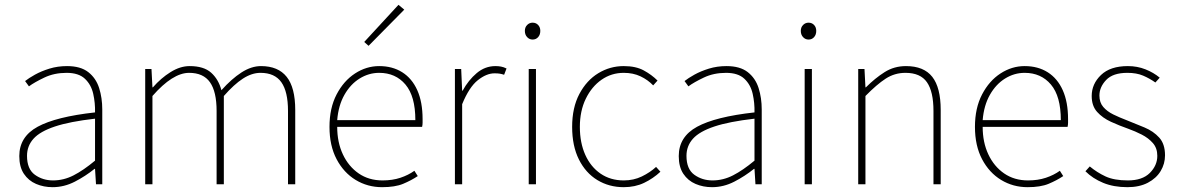

<svg xmlns="http://www.w3.org/2000/svg" viewBox="-20 -764 4886 796"><path d="M198 12Q161 12 129.5 -1.5Q98 -15 79 -43.5Q60 -72 60 -117Q60 -197 136 -238.5Q212 -280 374 -298Q375 -337 366.5 -375Q358 -413 332 -437.5Q306 -462 256 -462Q205 -462 164 -442.5Q123 -423 100 -406L84 -428Q99 -440 125 -454.5Q151 -469 185 -479.5Q219 -490 258 -490Q314 -490 346 -465Q378 -440 391 -399Q404 -358 404 -310V0H378L374 -64H372Q335 -34 290.5 -11Q246 12 198 12ZM200 -16Q244 -16 285 -37Q326 -58 374 -98V-272Q269 -260 207.5 -239.5Q146 -219 119 -189Q92 -159 92 -118Q92 -63 124.5 -39.5Q157 -16 200 -16Z M582 0V-478H608L612 -402H614Q647 -440 687 -465Q727 -490 766 -490Q825 -490 855.5 -462.5Q886 -435 898 -390Q940 -437 981 -463.5Q1022 -490 1062 -490Q1133 -490 1168.5 -445.5Q1204 -401 1204 -308V0H1174V-304Q1174 -384 1146.5 -423Q1119 -462 1060 -462Q1024 -462 987 -438Q950 -414 908 -366V0H878V-304Q878 -384 850.5 -423Q823 -462 764 -462Q696 -462 612 -366V0Z M1564 12Q1504 12 1454.5 -18Q1405 -48 1375.5 -104Q1346 -160 1346 -238Q1346 -316 1375.5 -372.5Q1405 -429 1452 -459.5Q1499 -490 1552 -490Q1607 -490 1647.5 -464.5Q1688 -439 1710 -390Q1732 -341 1732 -270Q1732 -263 1732 -255Q1732 -247 1730 -238H1378Q1378 -174 1401.5 -124Q1425 -74 1467 -45Q1509 -16 1566 -16Q1607 -16 1640 -27Q1673 -38 1698 -56L1712 -34Q1685 -16 1651.5 -2Q1618 12 1564 12ZM1378 -266H1702Q1702 -365 1661 -413.5Q1620 -462 1552 -462Q1509 -462 1471 -438.5Q1433 -415 1408 -371Q1383 -327 1378 -266ZM1508 -574 1490 -590 1632 -744 1656 -724Z M1866 0V-478H1892L1896 -388H1898Q1922 -432 1956.5 -461Q1991 -490 2034 -490Q2046 -490 2057 -488Q2068 -486 2080 -480L2070 -454Q2061 -457 2052.5 -458.5Q2044 -460 2030 -460Q1997 -460 1961 -431.5Q1925 -403 1896 -332V0Z M2172 0V-478H2202V0ZM2188 -600Q2175 -600 2165.5 -610Q2156 -620 2156 -636Q2156 -651 2165.5 -660.5Q2175 -670 2188 -670Q2202 -670 2211 -660.5Q2220 -651 2220 -636Q2220 -620 2211 -610Q2202 -600 2188 -600Z M2566 12Q2505 12 2456.5 -17.5Q2408 -47 2380 -103Q2352 -159 2352 -238Q2352 -318 2382 -374.5Q2412 -431 2460.5 -460.5Q2509 -490 2566 -490Q2616 -490 2649 -472Q2682 -454 2706 -430L2688 -410Q2666 -433 2635.5 -447.5Q2605 -462 2566 -462Q2515 -462 2474 -433.5Q2433 -405 2408.5 -354.5Q2384 -304 2384 -238Q2384 -172 2406.5 -122Q2429 -72 2470 -44Q2511 -16 2566 -16Q2607 -16 2641 -32.5Q2675 -49 2700 -72L2718 -52Q2688 -24 2650.5 -6Q2613 12 2566 12Z M2932 12Q2895 12 2863.5 -1.5Q2832 -15 2813 -43.5Q2794 -72 2794 -117Q2794 -197 2870 -238.5Q2946 -280 3108 -298Q3109 -337 3100.5 -375Q3092 -413 3066 -437.5Q3040 -462 2990 -462Q2939 -462 2898 -442.5Q2857 -423 2834 -406L2818 -428Q2833 -440 2859 -454.5Q2885 -469 2919 -479.5Q2953 -490 2992 -490Q3048 -490 3080 -465Q3112 -440 3125 -399Q3138 -358 3138 -310V0H3112L3108 -64H3106Q3069 -34 3024.5 -11Q2980 12 2932 12ZM2934 -16Q2978 -16 3019 -37Q3060 -58 3108 -98V-272Q3003 -260 2941.5 -239.5Q2880 -219 2853 -189Q2826 -159 2826 -118Q2826 -63 2858.5 -39.5Q2891 -16 2934 -16Z M3316 0V-478H3346V0ZM3332 -600Q3319 -600 3309.5 -610Q3300 -620 3300 -636Q3300 -651 3309.5 -660.5Q3319 -670 3332 -670Q3346 -670 3355 -660.5Q3364 -651 3364 -636Q3364 -620 3355 -610Q3346 -600 3332 -600Z M3538 0V-478H3564L3568 -402H3570Q3608 -440 3647.5 -465Q3687 -490 3736 -490Q3810 -490 3845 -445.5Q3880 -401 3880 -308V0H3850V-304Q3850 -384 3823 -423Q3796 -462 3734 -462Q3689 -462 3652 -438Q3615 -414 3568 -366V0Z M4240 12Q4180 12 4130.5 -18Q4081 -48 4051.5 -104Q4022 -160 4022 -238Q4022 -316 4051.5 -372.5Q4081 -429 4128 -459.5Q4175 -490 4228 -490Q4283 -490 4323.5 -464.5Q4364 -439 4386 -390Q4408 -341 4408 -270Q4408 -263 4408 -255Q4408 -247 4406 -238H4054Q4054 -174 4077.5 -124Q4101 -74 4143 -45Q4185 -16 4242 -16Q4283 -16 4316 -27Q4349 -38 4374 -56L4388 -34Q4361 -16 4327.5 -2Q4294 12 4240 12ZM4054 -266H4378Q4378 -365 4337 -413.5Q4296 -462 4228 -462Q4185 -462 4147 -438.5Q4109 -415 4084 -371Q4059 -327 4054 -266Z M4654 12Q4597 12 4553.5 -6Q4510 -24 4480 -54L4498 -74Q4528 -49 4563.5 -32.5Q4599 -16 4656 -16Q4716 -16 4747 -47Q4778 -78 4778 -118Q4778 -150 4759.5 -171Q4741 -192 4713.5 -206Q4686 -220 4658 -230Q4621 -243 4586 -259Q4551 -275 4528.5 -300Q4506 -325 4506 -366Q4506 -416 4544.5 -453Q4583 -490 4656 -490Q4695 -490 4729 -476.5Q4763 -463 4788 -442L4770 -422Q4746 -439 4719 -450.5Q4692 -462 4654 -462Q4594 -462 4566 -432.5Q4538 -403 4538 -368Q4538 -339 4554 -320.5Q4570 -302 4595.5 -289.5Q4621 -277 4650 -266Q4688 -251 4725 -235.5Q4762 -220 4786 -193.5Q4810 -167 4810 -120Q4810 -85 4792 -55Q4774 -25 4739 -6.5Q4704 12 4654 12Z"/></svg>

Font: Source Sans Variable
Style: Regular
Weight: 200
Designer: Paul D. Hunt
Foundry: Adobe Systems Incorporated
Version: Version 3.006;hotconv 1.0.111;makeotfexe 2.5.65597